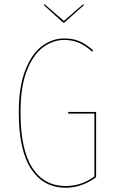

<svg xmlns="http://www.w3.org/2000/svg" viewBox="-20 -870 533 899"><path d="M416 -634 411 -628Q381 -656 350 -669.5Q319 -683 281 -683Q228 -683 181.5 -648.5Q135 -614 105.5 -538.5Q76 -463 76 -345Q76 -169 131.5 -84Q187 1 287 1Q362 1 422 -44V-338H300L299 -346H430V-40Q362 9 288 9Q184 9 126 -78.5Q68 -166 68 -345Q68 -464 98.5 -541.5Q129 -619 177 -654.5Q225 -690 281 -690Q322 -690 353 -676.5Q384 -663 416 -634ZM373 -846 281 -764H276L185 -846L189 -850L279 -772L369 -850Z"/></svg>

Font: Fira Sans Compressed Eight
Style: Regular
Weight: 100
Width: 1
Designer: bBox Type GmbH & Carrois Corporate GbR & Edenspiekermann AG
Foundry: bBox Type GmbH & Carrois Corporate GbR & Edenspiekermann AG
Version: Version 4.301